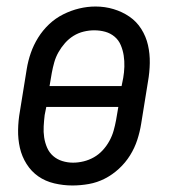

<svg xmlns="http://www.w3.org/2000/svg" viewBox="-20 -561 540 589"><path d="M202 8Q174 8 146.5 1.5Q119 -5 97.5 -20Q76 -35 61.5 -58Q47 -81 41 -107.5Q35 -134 35.5 -162.5Q36 -191 41 -219L62 -349Q66 -374 74.5 -398.5Q83 -423 97 -445.5Q111 -468 130.5 -486.5Q150 -505 174 -517Q198 -529 223 -535Q248 -541 273 -541Q302 -541 328.5 -533Q355 -525 377 -510Q399 -495 413.5 -472Q428 -449 434 -422.5Q440 -396 439.5 -367.5Q439 -339 434 -311L413 -181Q409 -156 401 -131.5Q393 -107 379 -84.5Q365 -62 345 -43.5Q325 -25 301.5 -13Q278 -1 252.5 3.5Q227 8 202 8ZM132 -297H353L358 -322Q361 -339 361.5 -356.5Q362 -374 359.5 -390.5Q357 -407 350.5 -422.5Q344 -438 331.5 -448.5Q319 -459 303 -463.5Q287 -468 269 -468Q253 -468 236.5 -464Q220 -460 205.5 -451Q191 -442 179.5 -429Q168 -416 159.5 -401Q151 -386 146.5 -370Q142 -354 139 -338ZM204 -62Q220 -62 236.5 -66Q253 -70 268 -78.5Q283 -87 295 -100Q307 -113 315.5 -128.5Q324 -144 328.5 -160Q333 -176 336 -192L343 -233H122L117 -208Q115 -191 114 -173.5Q113 -156 115.5 -139.5Q118 -123 124.5 -108Q131 -93 143 -82.5Q155 -72 171 -67Q187 -62 204 -62Z"/></svg>

Font: Iosevka Slab Oblique
Style: Regular
Weight: 400
Italic angle: -9°
Monospace: yes
Designer: Belleve Invis
Foundry: Belleve Invis
Version: Version 11.1.1; ttfautohint (v1.8.3)